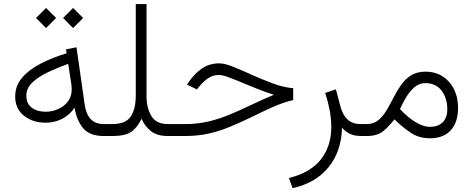

<svg xmlns="http://www.w3.org/2000/svg" viewBox="-20 -678 2358 957"><path d="M344.2 -638.2 394.5 -588.4 344.2 -538.1 294.4 -588.4ZM209.5 -638.2 259.8 -588.4 209.5 -538.1 159.7 -588.4ZM497.6 0Q427.7 0 395 -38.3Q362.3 -76.7 351.6 -141.6Q328.6 -106 290.8 -86.2Q252.9 -66.4 208 -66.4Q143.1 -66.4 99.4 -101.1Q55.7 -135.7 55.7 -197.3Q55.7 -250 89.8 -290.3Q124 -330.6 182.1 -360.6Q240.2 -390.6 312 -412.6L309.1 -432.1L361.3 -442.4L401.9 -158.2Q408.7 -109.4 431.9 -84.5Q455.1 -59.6 498.5 -59.6H521V0ZM337.4 -231Q337.4 -238.8 336.7 -246.3Q335.9 -253.9 335 -262.2L319.8 -359.9Q265.6 -340.3 218 -317.6Q170.4 -294.9 140.9 -266.6Q111.3 -238.3 111.3 -201.2Q111.3 -161.1 138.4 -141.1Q165.5 -121.1 207.5 -121.1Q241.2 -121.1 271 -134.8Q300.8 -148.4 319.1 -173.1Q337.4 -197.8 337.4 -231Z M656.7 -198.7V-657.7H710.4V-197.8Q710.4 -140.1 734.4 -99.9Q758.3 -59.6 816.4 -59.6H838.9V0H816.9Q762.2 0 731.4 -25.1Q700.7 -50.3 685.5 -85.9Q664.1 -41 633.5 -20.5Q603 0 539.6 0H501.5V-59.6H539.1Q606.4 -59.6 631.3 -96.7Q656.2 -133.8 656.7 -198.7Z M819.3 -59.6H902.3Q965.3 -59.6 1019.3 -72.5Q1073.2 -85.4 1124.5 -106.7Q1175.8 -127.9 1229.5 -153.8Q1283.2 -179.7 1345.2 -205.6Q1303.7 -218.8 1262 -235.4Q1220.2 -252 1182.6 -267.8Q1145 -283.7 1116.5 -293.9Q1087.9 -304.2 1072.8 -304.2Q1038.1 -304.2 1013.9 -285.9Q989.7 -267.6 970.2 -243.2L961.4 -232.4L912.1 -256.3L918 -265.1Q948.2 -310.1 985.8 -336.2Q1023.4 -362.3 1073.2 -362.3Q1100.1 -362.3 1143.1 -345Q1186 -327.6 1237.5 -304.2Q1289.1 -280.8 1341.8 -261.5Q1394.5 -242.2 1441.4 -238.3V-179.2Q1405.8 -171.4 1361.3 -153.6Q1316.9 -135.7 1247.6 -101.1Q1180.7 -68.4 1125.5 -45.7Q1070.3 -22.9 1016.8 -11.5Q963.4 0 900.9 0H819.3Z M1780.8 0Q1744.1 0 1720.5 -12.7Q1696.8 -25.4 1684.6 -42.5Q1682.6 73.7 1618.9 153.8Q1555.2 233.9 1438.5 259.8L1419.9 209.5Q1529.3 181.6 1580.3 115.5Q1631.3 49.3 1631.3 -44.9Q1631.3 -84 1623.5 -126.5Q1615.7 -168.9 1601.1 -214.8L1654.3 -232.9L1677.2 -146Q1688 -105 1712.4 -82.3Q1736.8 -59.6 1778.3 -59.6H1802.2V0Z M2123.5 11.2Q2067.4 11.2 2026.1 -17.1Q1984.9 -45.4 1945.8 -83Q1918.9 -47.4 1889.2 -23.7Q1859.4 0 1808.6 0H1782.7V-59.6H1807.6Q1841.8 -59.6 1865 -78.4Q1888.2 -97.2 1906 -127Q1923.8 -156.7 1940.7 -190.2Q1957.5 -223.6 1978.3 -253.4Q1999 -283.2 2028.3 -302Q2057.6 -320.8 2100.6 -320.8Q2150.4 -320.8 2187 -296.9Q2223.6 -272.9 2243.4 -232.4Q2263.2 -191.9 2263.2 -141.1Q2263.2 -68.8 2226.8 -28.8Q2190.4 11.2 2123.5 11.2ZM2100.1 -263.7Q2068.8 -263.7 2045.2 -242.9Q2021.5 -222.2 2003.9 -192.4Q1986.3 -162.6 1973.6 -134.3Q2009.3 -96.2 2043.5 -74.2Q2086.9 -45.9 2122.6 -45.9Q2164.1 -45.9 2186.8 -68.8Q2209.5 -91.8 2209.5 -133.3Q2209.5 -188.5 2181.2 -226.1Q2152.8 -263.7 2100.1 -263.7Z"/></svg>

Font: Vazirmatn UI NL ExtraLight
Style: Regular
Weight: 200
Designer: Saber Rastikerdar
Foundry: Saber Rastikerdar
Version: Version 33.003